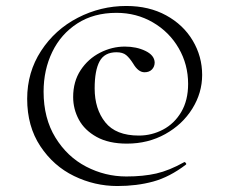

<svg xmlns="http://www.w3.org/2000/svg" viewBox="-20 -520 765 643"><path d="M71 -189Q71 -278 117.5 -349.5Q164 -421 240.5 -460.5Q317 -500 403 -500Q479 -500 536.5 -468.5Q594 -437 625.5 -384Q657 -331 657 -269Q657 -209 624 -156Q591 -103 533.5 -71Q476 -39 405 -39Q344 -39 303.5 -61.5Q263 -84 244 -119.5Q225 -155 225 -195Q225 -247 250 -285Q275 -323 315 -343.5Q355 -364 398 -364Q437 -364 467 -349.5Q497 -335 498 -311Q498 -297 489 -287.5Q480 -278 464 -278Q443 -278 426 -307Q414 -326 402.5 -335.5Q391 -345 370 -345Q330 -345 313.5 -314.5Q297 -284 297 -224Q297 -155 332.5 -110.5Q368 -66 445 -66Q488 -66 526 -86Q564 -106 587 -145Q610 -184 610 -239Q610 -304 578.5 -358.5Q547 -413 492 -445Q437 -477 370 -477Q294 -477 239 -441.5Q184 -406 155 -346Q126 -286 126 -213Q126 -124 165.5 -59.5Q205 5 268.5 38Q332 71 403 71Q460 71 503.5 61Q547 51 597 23Q599 22 602 25.5Q605 29 603 31Q548 73 493 88Q438 103 373 103Q297 103 228 69.5Q159 36 115 -30.5Q71 -97 71 -189Z"/></svg>

Font: Cormorant Infant Medium
Style: Italic
Weight: 500
Italic angle: -10°
Designer: Christian Thalmann (Catharsis Fonts)
Foundry: Catharsis Fonts
Version: Version 4.000